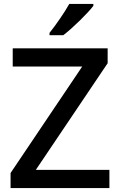

<svg xmlns="http://www.w3.org/2000/svg" viewBox="-20 -961 614 981"><path d="M457 -931V-941H334C309 -896 263 -830 233 -793V-781H303C351 -817 429 -894 457 -931ZM539 0V-93H163L530 -638V-714H45V-621H400L34 -77V0Z"/></svg>

Font: Noto Sans Medefaidrin Medium
Style: Regular
Weight: 500
Designer: Dalton Maag Ltd
Foundry: Dalton Maag Ltd
Version: Version 1.002